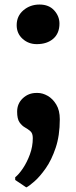

<svg xmlns="http://www.w3.org/2000/svg" viewBox="-20 -576 336 846"><path d="M142 -381.5Q105.5 -381.5 79.5 -405Q53.5 -428.5 53.5 -465Q53.5 -505.5 83.2 -530.8Q113 -556 154 -556Q195.5 -556 218.8 -530.2Q242 -504.5 242 -472Q242 -429 214.5 -405.2Q187 -381.5 142 -381.5ZM95.5 249.5 47 217V205Q63 192.5 81 165.8Q99 139 111.8 104.2Q124.5 69.5 124.5 32.5Q124.5 11.5 114 2.2Q103.5 -7 90 -14.5Q76.5 -22 66 -37Q55.5 -52 55.5 -84Q55.5 -119.5 80.5 -143Q105.5 -166.5 140.5 -166.5H146Q167.5 -166.5 190 -153.8Q212.5 -141 228 -115.2Q243.5 -89.5 243.5 -50.5Q243.5 21.5 225.2 75.5Q207 129.5 181.2 166Q155.5 202.5 131.8 223.2Q108 244 96.5 249.5Z"/></svg>

Font: Merriweather Light 18pt Black
Style: Regular
Weight: 900
Version: Version 2.100